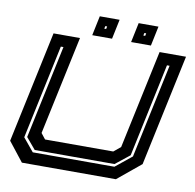

<svg xmlns="http://www.w3.org/2000/svg" viewBox="-89 -921 1026 1012"><g transform="rotate(10 424.0 -415.5)"><path d="M93.5 0 12.5 -103 139.5 -700H281L168.5 -172L192.5 -141.5H557.5L594.5 -172L707 -700H848.5L721.5 -103L596.5 0ZM140.5 -63.5H577.5L664.5 -134L771.5 -638H757.5L651.5 -138L575.5 -77.5H148.5L97.5 -138L203.5 -638H189.5L82.5 -134ZM550 -726 572 -831H678L656 -726ZM342 -726 364 -831H470L448 -726ZM398.5 -771H408.5L411.5 -785H401.5ZM607.5 -771H617.5L620.5 -785H610.5Z"/></g></svg>

Font: Tourney Expanded Regular
Style: Bold Italic
Weight: 700
Width: 7
Italic angle: -12°
Designer: Tyler Finck
Foundry: Etcetera Type Co
Version: Version 1.010; ttfautohint (v1.8.3)